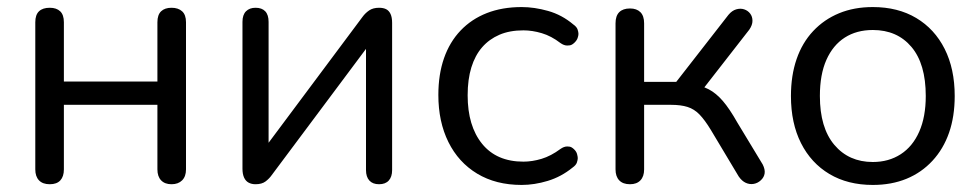

<svg xmlns="http://www.w3.org/2000/svg" viewBox="-20 -515 2776 544"><path d="M121 7Q101 7 90.5 -4Q80 -15 80 -35V-452Q80 -473 90.5 -483Q101 -493 121 -493Q140 -493 150.5 -483Q161 -473 161 -452V-284H426V-452Q426 -473 436.5 -483Q447 -493 466 -493Q485 -493 496 -483Q507 -473 507 -452V-35Q507 -15 496 -4Q485 7 466 7Q447 7 436.5 -4Q426 -15 426 -35V-218H161V-35Q161 -15 151 -4Q141 7 121 7Z M704 7Q693 7 684.5 2.5Q676 -2 671.5 -12Q667 -22 667 -37V-453Q667 -473 677 -483Q687 -493 704 -493Q722 -493 731.5 -483Q741 -473 741 -453V-77H716L1007 -467Q1015 -478 1026 -485.5Q1037 -493 1054 -493Q1066 -493 1074 -489Q1082 -485 1086.5 -475.5Q1091 -466 1091 -450V-33Q1091 -14 1081.5 -3.5Q1072 7 1054 7Q1036 7 1026.5 -3.5Q1017 -14 1017 -33V-410H1042L750 -19Q743 -9 732.5 -1Q722 7 704 7Z M1458 9Q1385 9 1332 -23Q1279 -55 1250.5 -112.5Q1222 -170 1222 -246Q1222 -304 1238 -350Q1254 -396 1285 -428.5Q1316 -461 1359.5 -478Q1403 -495 1458 -495Q1494 -495 1533 -484Q1572 -473 1604 -446Q1614 -439 1616.5 -431.5Q1619 -424 1619 -419Q1619 -414 1616.5 -407Q1614 -400 1607 -393.5Q1600 -387 1594 -386.5Q1588 -386 1587 -386Q1578 -386 1568 -393Q1542 -413 1515 -421Q1488 -429 1463 -429Q1424 -429 1395 -416.5Q1366 -404 1346 -381Q1326 -358 1315.5 -324Q1305 -290 1305 -245Q1305 -158 1346 -107.5Q1387 -57 1463 -57Q1488 -57 1514.5 -65Q1541 -73 1568 -93Q1578 -100 1587 -100Q1588 -100 1593.5 -99.5Q1599 -99 1606 -92.5Q1613 -86 1615 -78.5Q1617 -71 1617 -67Q1617 -62 1614.5 -54.5Q1612 -47 1602 -40Q1570 -14 1532 -2.5Q1494 9 1458 9Z M1765 7Q1745 7 1734.5 -4Q1724 -15 1724 -35V-449Q1724 -470 1734.5 -480.5Q1745 -491 1765 -491Q1784 -491 1794.5 -480.5Q1805 -470 1805 -449V-283H1896L2044 -473Q2054 -485 2066 -488.5Q2078 -492 2088.5 -488.5Q2099 -485 2105.5 -476.5Q2112 -468 2112 -456Q2112 -444 2103 -431L1962 -250L1939 -276Q1967 -273 1988 -262Q2009 -251 2028 -229Q2047 -207 2069 -168L2141 -49Q2148 -35 2146.5 -24Q2145 -13 2136 -4.5Q2127 4 2115.5 6Q2104 8 2093 3Q2082 -2 2073 -15L1994 -147Q1977 -175 1962 -190.5Q1947 -206 1928 -212Q1909 -218 1881 -218H1805V-35Q1805 -15 1794.5 -4Q1784 7 1765 7Z M2453 9Q2382 9 2330 -22Q2278 -53 2249.5 -109.5Q2221 -166 2221 -243Q2221 -301 2237 -347.5Q2253 -394 2284 -427Q2315 -460 2357.5 -477.5Q2400 -495 2453 -495Q2524 -495 2576 -464Q2628 -433 2656.5 -376.5Q2685 -320 2685 -243Q2685 -185 2669 -139Q2653 -93 2622 -59.5Q2591 -26 2548.5 -8.5Q2506 9 2453 9ZM2453 -56Q2498 -56 2532 -78Q2566 -100 2584.5 -142Q2603 -184 2603 -243Q2603 -334 2562.5 -382Q2522 -430 2453 -430Q2407 -430 2373.5 -408.5Q2340 -387 2321.5 -345.5Q2303 -304 2303 -243Q2303 -153 2344 -104.5Q2385 -56 2453 -56Z"/></svg>

Font: Nunito
Style: Regular
Weight: 400
Designer: Vernon Adams
Foundry: Vernon Adams
Version: Version 3.602